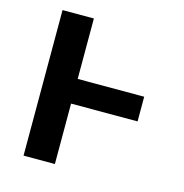

<svg xmlns="http://www.w3.org/2000/svg" viewBox="-107 -827 888 927"><g transform="rotate(15 337.0 -364.0)"><path d="M581.6 -425.4V-302H203.5V-425.4ZM249.2 -727.5V0H92.6V-727.5Z"/></g></svg>

Font: Inter V
Style: 
Weight: 400
Designer: Rasmus Andersson
Foundry: rsms
Version: Version 4.000;git-a3f224843